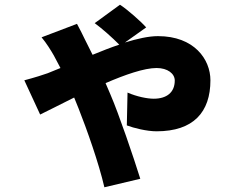

<svg xmlns="http://www.w3.org/2000/svg" viewBox="-20 -697 1040 813"><path d="M83 -357 150 -212C174 -223 229 -252 294 -284L313 -237C347 -151 398 -8 422 96L574 60C546 -30 483 -215 448 -296L427 -345C510 -381 591 -409 643 -409C690 -409 720 -385 720 -356C720 -305 685 -279 631 -279C603 -279 559 -288 520 -305L517 -166C546 -155 601 -141 643 -141C799 -141 871 -222 871 -357C871 -446 802 -544 649 -544C609 -544 561 -533 509 -517L599 -581C577 -606 518 -658 488 -677L381 -599C415 -574 455 -538 485 -508C449 -496 411 -481 372 -465L339 -531C332 -546 317 -576 306 -596L156 -539C177 -514 196 -483 208 -462L236 -409L182 -387C169 -382 125 -368 83 -357Z"/></svg>

Font: Noto Sans CJK HK Black
Style: Regular
Weight: 900
Designer: Ryoko NISHIZUKA 西塚涼子 (kana, bopomofo & ideographs); Paul D. Hunt (Latin, Greek & Cyrillic); Sandoll Communications 산돌커뮤니
Foundry: Adobe
Version: Version 2.004;hotconv 1.0.118;makeotfexe 2.5.65603